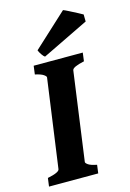

<svg xmlns="http://www.w3.org/2000/svg" viewBox="-119 -841 609 900"><g transform="rotate(-15 185.0 -391.0)"><path d="M318.8 -565.9 313.5 -524.9Q256.3 -512.7 254.4 -497.1L195.3 -67.9Q194.8 -62.5 206.3 -54.4Q217.8 -46.4 247.6 -40.5L242.2 0H3.4L8.8 -40.5Q66.4 -52.2 67.4 -67.9L127 -497.1Q127.4 -502.4 115.7 -510.5Q104 -518.6 75.2 -524.9L80.6 -565.9ZM369.1 -737.3 369.6 -703.1 143.1 -593.3Q136.7 -597.2 128.7 -608.9Q120.6 -620.6 116.7 -630.9L280.8 -782.2Q288.1 -779.8 307.1 -770Q326.2 -760.3 345 -750.5Q363.8 -740.7 369.1 -737.3Z"/></g></svg>

Font: Dai Banna SIL
Style: Bold Italic
Weight: 700
Italic angle: -11°
Designer: Victor Gaultney
Foundry: SIL International
Version: Version 4.000